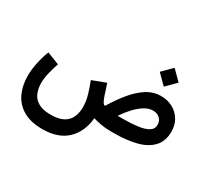

<svg xmlns="http://www.w3.org/2000/svg" viewBox="-174 -957 1616 1491"><g transform="rotate(30 634.0 -212.0)"><path d="M999.5 -675.3 1084 -590.8 999.5 -506.3 915 -590.8ZM346.2 251Q240.7 251 173.6 211.2Q106.4 171.4 74.5 103Q42.5 34.7 42.5 -50.3Q42.5 -106.9 55.2 -167.7Q67.9 -228.5 90.3 -288.6L201.2 -245.6Q184.1 -195.3 172.4 -146.5Q160.6 -97.7 160.6 -54.2Q160.6 -6.3 177.5 33.7Q194.3 73.7 234.9 97.7Q275.4 121.6 346.2 121.6Q418.9 121.6 460.2 98.4Q501.5 75.2 518.8 35.4Q536.1 -4.4 536.1 -53.2Q536.1 -106.9 519.5 -162.8Q502.9 -218.8 483.4 -267.1L604.5 -313L636.7 -214.4Q645 -189 655.5 -169.2Q666 -149.4 679.2 -149.4Q726.1 -227.5 778.6 -291.7Q831.1 -356 890.6 -394.5Q950.2 -433.1 1018.6 -433.1Q1079.6 -433.1 1126.2 -407.2Q1172.9 -381.3 1199.5 -336.4Q1226.1 -291.5 1226.1 -233.9Q1226.1 -146.5 1177.2 -95.2Q1128.4 -43.9 1043.2 -22Q958 0 848.6 0H823.2Q768.6 0 728.5 -7.1Q688.5 -14.2 655.3 -24.4Q644 101.1 566.2 176Q488.3 251 346.2 251ZM1022 -304.2Q984.4 -304.2 945.6 -280.5Q906.7 -256.8 870.4 -217.5Q834 -178.2 802.7 -131.3H853.5Q924.8 -131.3 981.9 -138.9Q1039.1 -146.5 1072.8 -166.7Q1106.4 -187 1106.4 -225.1Q1106.4 -260.7 1082.5 -282.5Q1058.6 -304.2 1022 -304.2Z"/></g></svg>

Font: Vazirmatn FD
Style: Bold
Weight: 700
Designer: Saber Rastikerdar
Foundry: Saber Rastikerdar
Version: Version 33.001